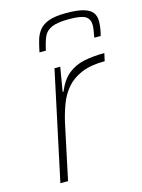

<svg xmlns="http://www.w3.org/2000/svg" viewBox="-113 -804 645 870"><g transform="rotate(-15 209.5 -369.0)"><path d="M60 0 169 -510H196L177 -397H181Q202 -448 234 -474Q266 -500 308.5 -509Q351 -518 405 -518L397 -482Q331 -482 287.5 -463.5Q244 -445 217.5 -414Q191 -383 176 -343Q161 -303 151 -259L96 0ZM122 -597Q128 -628 135.5 -653.5Q143 -679 158.5 -698Q174 -717 203.5 -727.5Q233 -738 283 -738Q338 -738 367 -729Q396 -720 407.5 -704Q419 -688 419 -665Q419 -649 416.5 -632Q414 -615 409 -597H379Q382 -614 384.5 -628.5Q387 -643 387 -654Q387 -682 367.5 -695Q348 -708 290 -708Q235 -708 208 -696Q181 -684 170.5 -659.5Q160 -635 152 -597Z"/></g></svg>

Font: Saira Expanded Thin
Style: Italic
Weight: 250
Width: 7
Italic angle: -12°
Designer: Hector Gatti with collaboration of the Omnibus-Type team
Foundry: Omnibus-Type
Version: Version 1.101